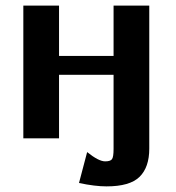

<svg xmlns="http://www.w3.org/2000/svg" viewBox="-20 -492 626 683"><path d="M63 0V-472H190V-293H384V-472H511V37Q511 103 476.5 137Q442 171 359 171Q318 171 261 159L290 49Q331 82 354 82Q373 82 378.5 74Q384 66 384 38V-226H190V0Z"/></svg>

Font: Coval
Style: Heavy
Weight: 900
Foundry: Context Ltd
Version: Version 001.000